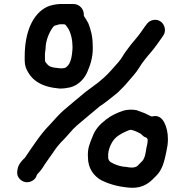

<svg xmlns="http://www.w3.org/2000/svg" viewBox="-20 -730 895 929"><path d="M134.2 145.9C146.9 139.3 154.3 130.3 158 117.5C158.6 115.6 159.7 113.6 161.2 112.2C170.8 102.5 179.6 91.9 186.4 81.4C199.8 59 219 34.5 234.6 11.1C251.9 -15.6 267.6 -34.3 289.2 -55.8C307.7 -74.4 330.1 -104.2 352.8 -123.5C385.9 -152.4 421.1 -179.7 452.7 -207.3C459.5 -213.5 464.7 -217.7 471.4 -221.6C498.1 -239.5 521.2 -259.5 547.9 -280.5C565.8 -297.2 586 -317.8 602.4 -338C619.8 -358.6 639.5 -379.2 651.2 -399.3C669 -428.9 692.2 -456.3 713.6 -481.2C727.8 -497.5 746.9 -525.4 759.8 -543.2L768.9 -556.3C785.9 -579 777.7 -610.6 758.5 -625C735.6 -642.1 704.5 -633.8 690.1 -613.6L681.1 -601.7C675.4 -593.4 668.2 -583.1 660.1 -571.7C643.8 -549.4 628.7 -532.8 612.9 -513.3L589 -481.5C576.1 -463.9 569.3 -448 553.3 -429.6C531.5 -406.2 509.6 -378.1 484.2 -355.5C475.5 -348.3 447.7 -323.3 436.6 -317.2C419.6 -303.1 404.4 -294.4 387.1 -279.5C355 -251.9 320.2 -224.9 289.2 -197.5C266.5 -178.2 241.5 -148.4 219 -124.3C176.7 -82 139.6 -23.5 103.7 28.6C100.8 33 98.6 35.9 93.2 40.5C80.9 52.4 71.8 65.7 67.1 79.4C62.8 98.6 60.1 110.7 68 125.6C78.9 146 106.2 160.5 134.2 145.9ZM615 -101.5C615.8 -101.5 617.1 -101.4 618 -101.1C634.2 -97.1 646.6 -90.2 658.6 -84.2C659.6 -83.7 660.9 -82.8 661.8 -81.8C670.3 -73.4 676.3 -67.8 685.7 -64.9C690.5 -63.4 694.5 -58.6 694.5 -53C694.5 -37.3 691.2 -26.9 688.3 -13.7C685.9 0.7 682.8 34.9 667.8 49.8L648.9 68.8C642.4 78.2 627.8 80.5 622 80.5H613C604.8 80.5 599.5 79.2 589.8 77.5C570.3 77.2 545.5 69.7 532.4 63.2L516.4 55.2C509.8 51.9 503.5 41.5 503.5 33V28.6C500.7 -3.1 518.5 -42.2 537.2 -60.8C556.1 -79.8 583.2 -91.7 605.4 -100.6C606.6 -101.1 608.4 -101.5 610 -101.5ZM718.3 -166.9C712.6 -165.4 704.2 -170.4 701.4 -171.8L682.2 -181.4C668.9 -185.9 654.6 -192.6 640.8 -196.9C622 -200.9 597.3 -200.2 578.7 -195.1C546.5 -184.3 519.8 -172.3 493.7 -152.1C461.3 -126.8 440.8 -104.9 426.7 -66.5C413.5 -33.6 403 -11.6 405.5 30.3C405.5 30.4 405.5 30.8 405.5 31C405.5 84.4 434 122 469.8 141.9C506.7 160.3 549.1 172.8 601.3 177.6C655.5 183.9 692.4 163.9 718.2 138.2L737.2 119.2C764.1 92.2 774.9 54 784.8 4.5C789.4 -17.1 792.5 -34.8 792.5 -56C792.5 -89.4 785.9 -115.3 774.8 -137.4C765.7 -155.6 747 -174.8 718.3 -166.9ZM302.7 -407C300.3 -405 298.1 -402.5 294.5 -401.7L284.5 -399.7C283.8 -399.6 282.8 -399.5 282 -399.5L273 -399.5C267 -399.5 260.9 -400.2 254.4 -401.5C246.3 -402.2 218.3 -403.7 207.1 -421.2C205.1 -423.3 197.5 -429.1 197.5 -440L197.5 -469C197.5 -477.2 199.7 -483.6 200.5 -494.4C200.8 -535.2 218.8 -575.3 237 -599.5C239.5 -602.8 245 -607.3 250.8 -607.5C253.5 -607.9 265.1 -612.5 270 -612.5L289 -612.5C293.1 -612.5 297.3 -610.3 299.5 -606.7C305.6 -597.2 312.2 -591.8 317.7 -576.4C324.3 -560.7 330.3 -536.1 330.5 -510.6C331 -504.5 331.2 -495.9 330.4 -488.8C328.4 -467.9 325.6 -424.5 302.7 -407ZM337 -710.5 270 -710.5C251.9 -710.5 222.4 -703.8 209.3 -697.7C136.6 -663.7 99.5 -571.4 99.5 -457V-438C99.5 -426 101 -415.4 104.8 -403.2C130.3 -340.2 180.7 -309.1 268.5 -301.5C287.8 -301.6 303.2 -303.5 319.1 -307.2C359.4 -317.2 390.5 -349.5 405.4 -388.7C420.1 -422.9 431.5 -464.4 428.5 -511.2C428.5 -511.4 428.5 -511.8 428.5 -512C428.5 -552.5 419.5 -586.9 407.6 -616.9C402 -628 394.8 -639.3 387.6 -650.1C386.5 -651.7 385.5 -654.5 385.5 -657V-661C385.5 -687.2 362.8 -710.5 337 -710.5Z"/></svg>

Font: Smoothie
Style: Light
Weight: 400
Foundry: Cannot Into Space Fonts
Version: Version 0.8